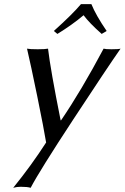

<svg xmlns="http://www.w3.org/2000/svg" viewBox="-20 -666 600 923"><path d="M419.4 -646Q440.9 -592.8 492.7 -517.1L468.8 -502.9Q409.2 -555.7 381.8 -592.8Q328.1 -547.4 255.9 -502.9L238.8 -517.1Q328.1 -597.2 369.1 -646ZM109.9 -432.1Q123 -429.2 161.1 -429.2Q197.3 -429.2 210.9 -432.1Q222.7 -331.1 271.5 -87.4H273.4Q370.6 -230 478 -432.1Q487.3 -429.2 516.1 -429.2Q549.3 -429.2 559.6 -432.1Q498 -344.2 333.7 -94Q169.4 156.2 127.4 236.8Q111.8 231.9 79.6 231.9Q61 231.9 43.5 236.8Q130.9 128.9 201.7 19Q190.9 -47.4 159.2 -202.6Q127.4 -357.9 109.9 -432.1Z"/></svg>

Font: Linux Biolinum
Style: Italic
Weight: 400
Italic angle: -12°
Designer: Philipp H. Poll
Foundry: Philipp H. Poll
Version: Version 1.1.3 ; ttfautohint (v0.9)